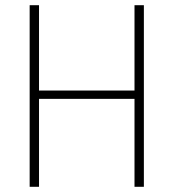

<svg xmlns="http://www.w3.org/2000/svg" viewBox="-20 -718 667 738"><path d="M497 -338H130V0H94V-698H130V-370H497V-698H533V0H497Z"/></svg>

Font: IBM Plex Sans Condensed ExtraLight
Style: Regular
Weight: 200
Width: 3
Designer: Mike Abbink, Paul van der Laan, Pieter van Rosmalen
Foundry: Bold Monday
Version: Version 1.3